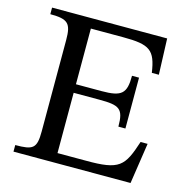

<svg xmlns="http://www.w3.org/2000/svg" viewBox="-99 -751 824 846"><g transform="rotate(15 313.0 -328.5)"><path d="M570 0 598 -186H566C527 -67 509 -43 354 -44H225V-319H342C434 -319 454 -308 454 -226H486V-458H454C454 -377 434 -358 342 -358H225V-612H372C495 -612 520 -593 535 -493H567L561 -657H36V-627C117 -627 133 -611 133 -535V-118C133 -40 117 -30 36 -30V0Z"/></g></svg>

Font: STIX Two Text
Style: Regular
Weight: 400
Designer: Ross Mills, John Hudson & Paul Hanslow, Tiro Typeworks Ltd; with prior portions MicroPress Inc., and Coen Hoffman.
Foundry: Tiro Typeworks Ltd
Version: Version 2.13 b171